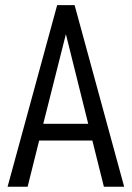

<svg xmlns="http://www.w3.org/2000/svg" viewBox="-20 -710 501 730"><path d="M331.1 -175.8H128.9L85 0H8.8L197.3 -690.4H263.7L452.1 0H375ZM315.4 -239.3 230.5 -580.1 144.5 -239.3Z"/></svg>

Font: Altinn-DIN Condensed
Style: Regular
Weight: 400
Width: 3
Designer: Charles Nix
Foundry: Altinn
Version: Version 2.00